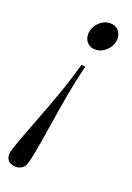

<svg xmlns="http://www.w3.org/2000/svg" viewBox="-175 -581 564 822"><g transform="rotate(20 106.5 -170.0)"><path d="M180 -528Q203 -528 217 -513Q231 -498 231 -476Q231 -446 208 -423Q185 -400 156 -400Q134 -400 120 -414.5Q106 -429 106 -451Q106 -481 128.5 -504.5Q151 -528 180 -528ZM86 -19Q84 -6 74.5 53Q65 112 55 149Q51 168 38.5 178Q26 188 10 188Q-13 188 -24.5 177Q-36 166 -36 147Q-36 140 -32 126Q-21 89 19 -14Q54 -104 79 -175Q104 -246 124 -319L142 -316Q125 -248 113 -181Q101 -114 86 -19Z"/></g></svg>

Font: Playfair Display
Style: Italic
Weight: 400
Italic angle: -14°
Designer: Claus Eggers Sørensen
Foundry: Claus Eggers Sørensen
Version: Version 1.200; ttfautohint (v1.6)